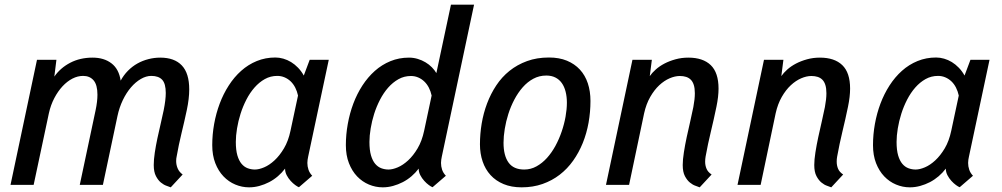

<svg xmlns="http://www.w3.org/2000/svg" viewBox="-20 -781 4231 811"><path d="M218.3 -528.3 209.5 -457.5Q234.9 -494.1 276.6 -515.9Q318.4 -537.6 371.1 -537.6Q419.4 -537.6 450.9 -513.4Q482.4 -489.3 489.7 -440.4Q502.4 -463.9 520.5 -482.2Q538.6 -500.5 560.3 -512.7Q582 -524.9 606.7 -531.2Q631.3 -537.6 656.7 -537.6Q716.8 -537.6 748 -504.6Q779.3 -471.7 779.3 -403.3Q779.3 -364.7 769 -315.9Q758.3 -265.6 746.6 -217.8Q734.9 -169.9 726.1 -119.6Q724.1 -111.3 724.1 -100.6Q724.1 -84.5 730.5 -69.6Q736.8 -54.7 751.5 -43.9L701.2 10.3Q695.8 7.8 683.8 3.9Q671.9 0 659.9 -9.8Q647.9 -19.5 638.7 -37.1Q629.4 -54.7 629.4 -84Q629.4 -106.9 633.8 -136.2Q638.2 -165.5 644.8 -196.5Q651.4 -227.5 658.7 -258.3Q666 -289.1 671.4 -315.4Q680.2 -359.4 680.2 -388.2Q680.2 -427.7 665 -444.1Q649.9 -460.4 619.1 -460.4Q597.2 -460.4 575 -447.5Q552.7 -434.6 533.2 -411.9Q513.7 -389.2 498.8 -358.2Q483.9 -327.1 476.1 -290.5L414.6 0H316.9L383.8 -315.4Q391.6 -352.5 391.6 -380.9Q391.6 -422.4 375.5 -441.4Q359.4 -460.4 331.1 -460.4Q308.1 -460.4 285.9 -449Q263.7 -437.5 244.1 -416.5Q224.6 -395.5 209.5 -366.7Q194.3 -337.9 186.5 -302.7L122.1 0H24.4L136.2 -528.3Z M1151.4 -460.4Q1122.6 -460.4 1098.6 -447Q1074.7 -433.6 1055.2 -411.4Q1035.6 -389.2 1020.8 -360.4Q1005.9 -331.5 996.1 -300.5Q986.3 -269.5 981.2 -238.5Q976.1 -207.5 976.1 -181.6Q976.1 -147 982.7 -124.5Q989.3 -102.1 1000.5 -88.9Q1011.7 -75.7 1026.4 -70.3Q1041 -64.9 1056.6 -64.9Q1073.7 -64.9 1095.7 -74.2Q1117.7 -83.5 1139.4 -103.5Q1161.1 -123.5 1179.4 -154.3Q1197.8 -185.1 1207 -228.5L1238.8 -377.4Q1234.9 -395.5 1227.1 -410.9Q1219.2 -426.3 1207.8 -437.3Q1196.3 -448.2 1181.9 -454.3Q1167.5 -460.4 1151.4 -460.4ZM876.5 -168Q876.5 -212.4 884.5 -257.3Q892.6 -302.2 908 -343.3Q923.3 -384.3 946.3 -419.9Q969.2 -455.6 998.8 -481.9Q1028.3 -508.3 1064.7 -523.2Q1101.1 -538.1 1143.1 -538.1Q1159.7 -538.1 1176.8 -533.2Q1193.8 -528.3 1209.5 -518.8Q1225.1 -509.3 1239 -494.9Q1252.9 -480.5 1263.2 -461.9L1288.1 -528.3H1368.7L1281.7 -119.6Q1280.3 -112.8 1279.3 -106.2Q1278.3 -99.6 1278.3 -92.8Q1278.3 -78.1 1283 -64.2Q1287.6 -50.3 1298.8 -38.6L1242.7 9.8Q1236.8 7.8 1227.1 0.7Q1217.3 -6.3 1207.5 -17.1Q1197.8 -27.8 1190.9 -41Q1184.1 -54.2 1184.1 -68.8Q1170.9 -51.3 1153.8 -36.6Q1136.7 -22 1116.9 -11.7Q1097.2 -1.5 1075.7 4.4Q1054.2 10.3 1032.2 10.3Q1002 10.3 973.9 -1.5Q945.8 -13.2 924.1 -35.9Q902.3 -58.6 889.4 -91.8Q876.5 -125 876.5 -168Z M1748.5 -68.8Q1735.4 -51.3 1718.3 -36.6Q1701.2 -22 1681.4 -11.7Q1661.6 -1.5 1640.1 4.4Q1618.7 10.3 1596.7 10.3Q1566.4 10.3 1538.3 -1.5Q1510.3 -13.2 1488.5 -35.9Q1466.8 -58.6 1453.9 -91.8Q1440.9 -125 1440.9 -168Q1440.9 -212.4 1449 -257.3Q1457 -302.2 1472.4 -343.3Q1487.8 -384.3 1510.7 -419.7Q1533.7 -455.1 1563.2 -481.4Q1592.8 -507.8 1629.2 -522.7Q1665.5 -537.6 1707.5 -537.6Q1726.6 -537.6 1744.4 -532.2Q1762.2 -526.9 1777.3 -517.8Q1792.5 -508.8 1804.2 -496.8Q1815.9 -484.9 1823.2 -472.2L1884.8 -761.2H1982.4L1846.2 -119.6Q1844.7 -112.8 1843.8 -106.2Q1842.8 -99.6 1842.8 -92.8Q1842.8 -78.1 1847.4 -64.2Q1852.1 -50.3 1863.3 -38.6L1807.1 9.8Q1801.3 7.8 1791.5 0.7Q1781.7 -6.3 1772 -17.1Q1762.2 -27.8 1755.4 -41Q1748.5 -54.2 1748.5 -68.8ZM1715.8 -460Q1687 -460 1663.1 -446.5Q1639.2 -433.1 1619.6 -410.9Q1600.1 -388.7 1585.2 -359.9Q1570.3 -331.1 1560.5 -300.3Q1550.8 -269.5 1545.7 -238.5Q1540.5 -207.5 1540.5 -181.6Q1540.5 -147 1547.1 -124.5Q1553.7 -102.1 1564.9 -88.9Q1576.2 -75.7 1590.8 -70.3Q1605.5 -64.9 1621.1 -64.9Q1638.2 -64.9 1660.2 -74.2Q1682.1 -83.5 1703.9 -103.5Q1725.6 -123.5 1743.9 -154.3Q1762.2 -185.1 1771.5 -228.5L1803.2 -377.4Q1799.3 -395.5 1791.5 -410.6Q1783.7 -425.8 1772.2 -436.8Q1760.7 -447.8 1746.3 -453.9Q1731.9 -460 1715.8 -460Z M2298.8 -538.1Q2341.8 -538.1 2374.5 -524.7Q2407.2 -511.2 2429.4 -487.1Q2451.7 -462.9 2462.9 -429.2Q2474.1 -395.5 2474.1 -354.5Q2474.1 -308.1 2466.1 -262.9Q2458 -217.8 2441.7 -177.2Q2425.3 -136.7 2400.9 -102.3Q2376.5 -67.9 2344.2 -43Q2312 -18.1 2271.7 -3.9Q2231.4 10.3 2183.1 10.3Q2140.1 10.3 2107.2 -3.4Q2074.2 -17.1 2052 -41.5Q2029.8 -65.9 2018.6 -99.1Q2007.3 -132.3 2007.3 -171.4Q2007.3 -214.8 2014.6 -259Q2022 -303.2 2037.4 -344Q2052.7 -384.8 2076.2 -420.2Q2099.6 -455.6 2132.1 -481.7Q2164.6 -507.8 2206.1 -522.9Q2247.6 -538.1 2298.8 -538.1ZM2106.9 -178.2Q2106.9 -123.5 2128.2 -94.2Q2149.4 -64.9 2194.3 -64.9Q2222.2 -64.9 2246.3 -78.4Q2270.5 -91.8 2290.5 -114Q2310.5 -136.2 2326.2 -165Q2341.8 -193.8 2352.5 -225.3Q2363.3 -256.8 2368.9 -288.3Q2374.5 -319.8 2374.5 -347.2Q2374.5 -372.6 2369.1 -393.8Q2363.8 -415 2353 -430.2Q2342.3 -445.3 2325.9 -453.6Q2309.6 -461.9 2287.6 -461.9Q2257.8 -461.9 2232.9 -448.5Q2208 -435.1 2188 -412.4Q2168 -389.6 2152.6 -360.4Q2137.2 -331.1 2127.2 -299.6Q2117.2 -268.1 2112.1 -236.6Q2106.9 -205.1 2106.9 -178.2Z M2863.8 -84Q2863.8 -106.4 2868.7 -137.5Q2873.5 -168.5 2880.6 -201.7Q2887.7 -234.9 2895.5 -268.1Q2903.3 -301.3 2908.7 -329.1Q2915 -362.3 2915 -387.2Q2915 -407.7 2910.6 -421.9Q2906.2 -436 2897.9 -444.3Q2889.6 -452.6 2877.9 -456.3Q2866.2 -460 2851.6 -460Q2831.1 -460 2808.3 -450.2Q2785.6 -440.4 2764.6 -420.9Q2743.7 -401.4 2726.6 -371.6Q2709.5 -341.8 2700.7 -302.2L2637.2 0H2539.6L2651.4 -528.3H2733.4L2724.6 -459.5Q2733.9 -473.1 2749.8 -487.3Q2765.6 -501.5 2786.6 -512.5Q2807.6 -523.4 2833.3 -530.5Q2858.9 -537.6 2887.7 -537.6Q2949.2 -537.6 2982.2 -505.9Q3015.1 -474.1 3015.1 -406.7Q3015.1 -373 3006.3 -330.6Q2995.1 -276.4 2982.7 -225.1Q2970.2 -173.8 2960.4 -119.6Q2959.5 -114.3 2959 -108.9Q2958.5 -103.5 2958.5 -98.1Q2958.5 -82 2964.4 -68.1Q2970.2 -54.2 2985.8 -43.9L2935.5 10.3Q2930.2 7.8 2918.2 3.9Q2906.2 0 2894.3 -9.8Q2882.3 -19.5 2873 -37.1Q2863.8 -54.7 2863.8 -84Z M3419.4 -84Q3419.4 -106.4 3424.3 -137.5Q3429.2 -168.5 3436.3 -201.7Q3443.4 -234.9 3451.2 -268.1Q3459 -301.3 3464.4 -329.1Q3470.7 -362.3 3470.7 -387.2Q3470.7 -407.7 3466.3 -421.9Q3461.9 -436 3453.6 -444.3Q3445.3 -452.6 3433.6 -456.3Q3421.9 -460 3407.2 -460Q3386.7 -460 3364 -450.2Q3341.3 -440.4 3320.3 -420.9Q3299.3 -401.4 3282.2 -371.6Q3265.1 -341.8 3256.3 -302.2L3192.9 0H3095.2L3207 -528.3H3289.1L3280.3 -459.5Q3289.6 -473.1 3305.4 -487.3Q3321.3 -501.5 3342.3 -512.5Q3363.3 -523.4 3388.9 -530.5Q3414.6 -537.6 3443.4 -537.6Q3504.9 -537.6 3537.8 -505.9Q3570.8 -474.1 3570.8 -406.7Q3570.8 -373 3562 -330.6Q3550.8 -276.4 3538.3 -225.1Q3525.9 -173.8 3516.1 -119.6Q3515.1 -114.3 3514.6 -108.9Q3514.2 -103.5 3514.2 -98.1Q3514.2 -82 3520 -68.1Q3525.9 -54.2 3541.5 -43.9L3491.2 10.3Q3485.8 7.8 3473.9 3.9Q3461.9 0 3450 -9.8Q3438 -19.5 3428.7 -37.1Q3419.4 -54.7 3419.4 -84Z M3942.4 -460.4Q3913.6 -460.4 3889.6 -447Q3865.7 -433.6 3846.2 -411.4Q3826.7 -389.2 3811.8 -360.4Q3796.9 -331.5 3787.1 -300.5Q3777.3 -269.5 3772.2 -238.5Q3767.1 -207.5 3767.1 -181.6Q3767.1 -147 3773.7 -124.5Q3780.3 -102.1 3791.5 -88.9Q3802.7 -75.7 3817.4 -70.3Q3832 -64.9 3847.7 -64.9Q3864.7 -64.9 3886.7 -74.2Q3908.7 -83.5 3930.4 -103.5Q3952.1 -123.5 3970.5 -154.3Q3988.8 -185.1 3998 -228.5L4029.8 -377.4Q4025.9 -395.5 4018.1 -410.9Q4010.3 -426.3 3998.8 -437.3Q3987.3 -448.2 3972.9 -454.3Q3958.5 -460.4 3942.4 -460.4ZM3667.5 -168Q3667.5 -212.4 3675.5 -257.3Q3683.6 -302.2 3699 -343.3Q3714.4 -384.3 3737.3 -419.9Q3760.3 -455.6 3789.8 -481.9Q3819.3 -508.3 3855.7 -523.2Q3892.1 -538.1 3934.1 -538.1Q3950.7 -538.1 3967.8 -533.2Q3984.9 -528.3 4000.5 -518.8Q4016.1 -509.3 4030 -494.9Q4043.9 -480.5 4054.2 -461.9L4079.1 -528.3H4159.7L4072.8 -119.6Q4071.3 -112.8 4070.3 -106.2Q4069.3 -99.6 4069.3 -92.8Q4069.3 -78.1 4074 -64.2Q4078.6 -50.3 4089.8 -38.6L4033.7 9.8Q4027.8 7.8 4018.1 0.7Q4008.3 -6.3 3998.5 -17.1Q3988.8 -27.8 3981.9 -41Q3975.1 -54.2 3975.1 -68.8Q3961.9 -51.3 3944.8 -36.6Q3927.7 -22 3908 -11.7Q3888.2 -1.5 3866.7 4.4Q3845.2 10.3 3823.2 10.3Q3793 10.3 3764.9 -1.5Q3736.8 -13.2 3715.1 -35.9Q3693.4 -58.6 3680.4 -91.8Q3667.5 -125 3667.5 -168Z"/></svg>

Font: Ufes Sans
Style: Italic
Weight: 400
Designer: Ricardo Esteves & Filipe Motta
Foundry: ProDesignUfes - Ricardo Esteves, Filipe Motta
Version: Version 2.0